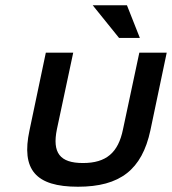

<svg xmlns="http://www.w3.org/2000/svg" viewBox="-20 -700 653 729"><path d="M92 -205C60 -56 115 9 276 9C436 9 519 -56 551 -205L613 -500H509L447 -209C429 -120 383 -81 295 -81C207 -81 178 -120 196 -209L258 -500H154ZM332 -680 432 -556H511L462 -680Z"/></svg>

Font: LT Wave Text Medium Italic
Style: Regular
Weight: 500
Designer: Daniel Lyons
Version: Version 2.5 (Glyphs App)